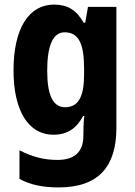

<svg xmlns="http://www.w3.org/2000/svg" viewBox="-20 -578 588 838"><path d="M216 -558C106 -558 39 -454 39 -271C39 -93 105 10 213 10C275 10 314 -18 343 -72H348C345 -48 344 -17 344 3V14C344 88 302 120 231 120C172 120 122 107 65 78V203C114 229 167 240 236 240C411 240 488 148 488 -20V-548H364L352 -479H345C314 -534 275 -558 216 -558ZM262 -437C323 -437 347 -388 347 -279V-253C347 -156 322 -110 264 -110C212 -110 186 -161 186 -269C186 -381 212 -437 262 -437Z"/></svg>

Font: Noto Sans Bengali Condensed
Style: Bold
Weight: 700
Width: 3
Designer: Joana Ranito - Universal Thirst; Jelle Bosma - Monotype Design Team
Foundry: Universal Thirst ehf.
Version: Version 3.000